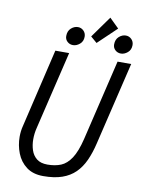

<svg xmlns="http://www.w3.org/2000/svg" viewBox="-101 -998 803 1082"><g transform="rotate(10 301.0 -457.5)"><path d="M223 15Q164 15 126.5 -13.5Q89 -42 71.5 -87Q54 -132 54 -181Q54 -197 56 -213Q58 -229 62 -244L168 -693H247L140 -245Q136 -229 134 -213Q132 -197 132 -180Q132 -147 141.5 -118Q151 -89 173.5 -71Q196 -53 235 -53Q279 -53 312 -66.5Q345 -80 370.5 -118.5Q396 -157 414 -231L524 -693H602L489 -220Q476 -164 456 -120Q436 -76 405.5 -46Q375 -16 330.5 -0.5Q286 15 223 15ZM389 -776 353 -807 441 -930 495 -877ZM260 -741Q241 -741 227.5 -753.5Q214 -766 214 -785Q214 -814 232 -830Q250 -846 271 -846Q290 -846 303.5 -832.5Q317 -819 317 -799Q317 -772 298.5 -756.5Q280 -741 260 -741ZM534 -741Q515 -741 501.5 -753.5Q488 -766 488 -785Q488 -814 506 -830Q524 -846 545 -846Q564 -846 577.5 -832.5Q591 -819 591 -799Q591 -772 572.5 -756.5Q554 -741 534 -741Z"/></g></svg>

Font: Ubuntu Sans Mono
Style: Italic
Weight: 400
Italic angle: -13.5°
Monospace: yes
Designer: Dalton Maag Ltd
Foundry: Dalton Maag Ltd
Version: Version 1.006